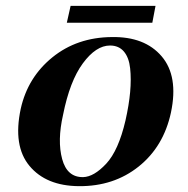

<svg xmlns="http://www.w3.org/2000/svg" viewBox="-20 -619 646 658"><path d="M566 -234Q541 -117 455.5 -48.5Q370 20 250 19Q138 18 81 -50.5Q24 -119 51 -246Q75 -354 159.5 -422.5Q244 -491 363 -492Q476 -494 534 -426Q592 -358 566 -234ZM410 -206Q422 -259 426 -303.5Q430 -348 426 -385Q422 -422 404.5 -442.5Q387 -463 357 -463Q309 -463 264 -402Q219 -341 196 -225Q176 -137 193 -74Q210 -11 265 -12Q302 -13 344 -58Q386 -103 410 -206ZM513 -599 502 -541H209L222 -599Z"/></svg>

Font: GFS Artemisia
Style: Bold Italic
Weight: 700
Italic angle: -12°
Designer: Designed by Takis Katsoulidis and George D. Matthiopoulos.
Foundry: Designed by Takis Katsoulidis and George D. Matthiopoulos.
Version: Version 1.0